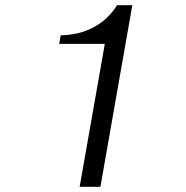

<svg xmlns="http://www.w3.org/2000/svg" viewBox="-20 -720 718 740"><path d="M384 -551H208L214 -584Q285 -585 341 -615Q397 -645 431 -700H490L367 0H287Z"/></svg>

Font: Fahkwang Light
Style: Italic
Weight: 300
Italic angle: -10°
Version: Version 1.000; ttfautohint (v1.6)